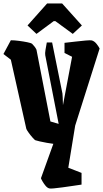

<svg xmlns="http://www.w3.org/2000/svg" viewBox="-46 -856 599 1116"><path d="M159 -41Q155 -43 143 -56.5Q131 -70 120 -85.5Q109 -101 107 -107L17 -509L-26 -542L17 -622Q37 -622 64 -618.5Q91 -615 113 -610.5Q135 -606 141 -601Q148 -594 155 -585Q162 -576 166 -567L247 -150L295 -136L217 -535Q215 -545 218.5 -566.5Q222 -588 226 -609H257L317 -312Q318 -307 318.5 -288.5Q319 -270 320 -245L373 -526L329 -548V-607Q356 -610 390 -614Q424 -618 452 -620.5Q480 -623 488 -621Q504 -616 516.5 -599.5Q529 -583 533 -574L391 -126L351 119L428 149V217Q407 220 377 224.5Q347 229 317.5 233Q288 237 266.5 239Q245 241 240 239Q229 236 219 224Q209 212 201.5 199Q194 186 192 180L264 -20Q247 -22 225.5 -26Q204 -30 185.5 -34Q167 -38 159 -41ZM166 -659 114 -708 228 -836H315L430 -708L377 -659L276 -733H266Z"/></svg>

Font: Grenze Gotisch ExtraBold
Style: Regular
Weight: 800
Designer: Renata Polastri
Foundry: Omnibus-Type
Version: Version 1.001